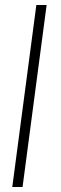

<svg xmlns="http://www.w3.org/2000/svg" viewBox="-20 -747 244 766"><path d="M125 -727H166L70 -1H29Z"/></svg>

Font: Bellota Text Light
Style: Italic
Weight: 300
Italic angle: -7.5°
Designer: Kemie Guaida
Foundry: Kemie Guaida
Version: Version 4.001